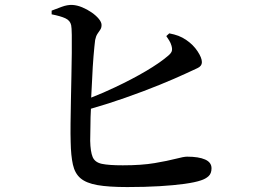

<svg xmlns="http://www.w3.org/2000/svg" viewBox="-20 -759 1040 777"><path d="M189 -716Q207 -723 230 -731.5Q253 -740 273 -739Q292 -738 312.5 -729.5Q333 -721 351 -708.5Q369 -696 380 -682.5Q391 -669 391 -658Q391 -646 385.5 -638.5Q380 -631 374 -621.5Q368 -612 365 -597Q362 -573 358.5 -531.5Q355 -490 353 -441Q351 -402 349 -364Q398 -383 446 -406Q514 -438 570 -471Q626 -504 660 -533Q672 -543 675 -551.5Q678 -560 674 -574Q671 -585 664.5 -595.5Q658 -606 653 -613L665 -624Q686 -620 702 -614Q718 -608 734 -597Q762 -578 779.5 -551.5Q797 -525 797 -508Q797 -491 778.5 -483Q760 -475 731 -461Q688 -441 625.5 -415.5Q563 -390 486 -363Q421 -340 348 -319Q346 -284 346 -253Q345 -213 345 -189Q346 -145 355 -123.5Q364 -102 392 -96Q420 -90 477 -90Q553 -90 606 -99Q659 -108 691.5 -116.5Q724 -125 737 -125Q784 -125 810 -113.5Q836 -102 836 -78Q836 -57 824 -46Q812 -35 793 -29Q770 -21 727 -15Q684 -9 625.5 -5.5Q567 -2 495 -2Q419 -2 374 -10Q329 -18 306 -37.5Q283 -57 275 -93Q267 -129 266 -184Q265 -215 265.5 -258.5Q266 -302 267 -352Q268 -402 269 -452Q270 -502 270.5 -544.5Q271 -587 270.5 -617.5Q270 -648 268 -657Q264 -676 244.5 -685Q225 -694 189 -701Z"/></svg>

Font: Early Summer Mincho SemiBold
Style: Regular
Weight: 600
Designer: GuiWonder
Version: Version 1.002